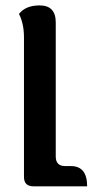

<svg xmlns="http://www.w3.org/2000/svg" viewBox="-20 -441 336 696"><path d="M216.8 161.1H237.3Q295.9 161.1 295.9 234.4H101.1Q66.9 234.4 66.9 200.2V-305.7Q66.9 -355 48.8 -390.6Q73.2 -421.4 123.5 -421.4Q182.1 -421.4 182.1 -359.9V126.5Q182.1 161.1 216.8 161.1Z"/></svg>

Font: ALMAS
Style: Bold
Weight: 700
Designer: ALMAS Font/ by Husham Jawad Kadhim, derived from the Bainsely font by/ Paul James MIller
Foundry: High-Logic / Made with FontCreator
Version: Version 1.411;September 19, 2021;FontCreator 14.0.0.2814 32-